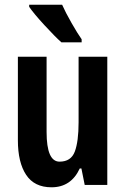

<svg xmlns="http://www.w3.org/2000/svg" viewBox="-20 -786 534 816"><path d="M104 -766V-757Q123 -729 168.5 -679.5Q214 -630 241 -606H327V-619Q310 -643 284 -688.5Q258 -734 244 -766ZM314 -545V-266Q314 -185 298 -142Q282 -99 233 -99Q178 -99 178 -225V-545H56V-190Q56 -96 91 -43Q126 10 199 10Q282 10 319 -70H326L340 0H436V-545Z"/></svg>

Font: Noto Sans UI Condensed
Style: Bold
Weight: 700
Width: 3
Designer: Monotype Design Team
Foundry: Monotype Imaging Inc.
Version: 1.001